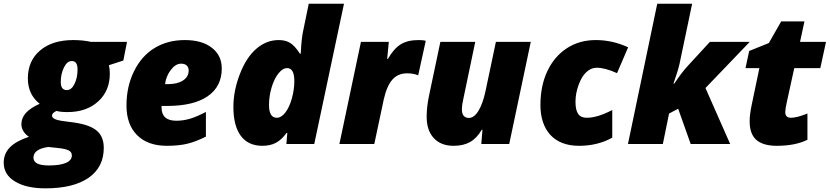

<svg xmlns="http://www.w3.org/2000/svg" viewBox="-85 -780 4494 1040"><path d="M312 -563Q363.3 -563 408.2 -553.2H603L583 -452.1L504.9 -426.8Q509.8 -407.7 509.8 -380.9Q509.8 -287.6 446.3 -230Q382.8 -172.9 280.8 -172.9Q242.7 -172.9 220.2 -179.2Q205.6 -171.4 201.2 -165.5Q196.8 -159.7 196.8 -153.8Q196.8 -132.8 251 -125L317.9 -116.2Q403.3 -103.5 440.2 -71.3Q477.1 -39.1 477.1 21Q477.1 126 394.8 183.1Q312.5 240.2 161.1 240.2Q57.1 240.2 -3.4 203.1Q-64.9 166.5 -64.9 101.1Q-64.9 52.7 -31.5 18.3Q2 -16.1 71.8 -39.1Q53.2 -50.8 42 -68.8Q30.8 -86.9 30.8 -106.9Q30.8 -141.1 55.2 -168.2Q79.6 -195.3 129.9 -217.8Q65.9 -268.6 65.9 -355Q65.9 -450.7 132.3 -506.8Q198.7 -563 312 -563ZM302.7 -449.2Q278.3 -449.2 261.2 -414.3Q244.1 -379.4 244.1 -335.7Q244.1 -292 276.9 -292Q302.2 -292 318.4 -325.2Q335 -358.4 335 -403.8Q335 -449.2 305.2 -449.2Q303.7 -449.2 302.7 -449.2ZM96.2 74.2Q96.2 116.2 179.2 116.2Q240.2 116.2 272.2 102.3Q304.2 88.4 304.2 62Q304.2 44.4 288.1 35.4Q272 26.4 231.9 22L175.8 16.1Q96.2 27.8 96.2 74.2Z M818.8 9.8Q715.3 9.8 657.7 -47.9Q600.1 -105.5 600.1 -208.3Q600.1 -311 640.9 -394Q681.6 -477.1 752.4 -520Q823.2 -563 916.3 -563Q1009.3 -563 1062.7 -521.2Q1116.2 -479.5 1116.2 -409.2Q1116.2 -311 1039.8 -258.5Q963.4 -206.1 818.8 -206.1H790V-198.2Q790 -126 870.1 -126Q908.2 -126 945.3 -137.2Q982.4 -148.4 1030.3 -173.8V-40Q974.1 -11.7 928 -1Q881.8 9.8 818.8 9.8ZM823.2 -324.2Q876 -324.2 906.5 -344.2Q937 -364.3 937 -397.9Q937 -414.6 926.8 -424.8Q916.5 -435.1 896 -435.1Q865.7 -435.1 839.8 -400.6Q814 -366.2 809.1 -324.2Z M1336.4 9.8Q1259.3 9.8 1219.2 -44.4Q1179.2 -98.6 1179.2 -201.2Q1179.2 -287.6 1213.9 -377.9Q1248.5 -468.3 1303.2 -515.6Q1357.9 -563 1424.3 -563Q1461.4 -563 1485.8 -547.9Q1511.2 -533.2 1540 -488.8H1543.9L1544.9 -506.8Q1548.8 -575.2 1557.1 -612.8L1587.4 -759.8H1778.3L1617.2 0H1466.3L1471.2 -60.1H1467.3Q1439.9 -22.5 1409.2 -6.3Q1378.4 9.8 1336.4 9.8ZM1414.1 -142.1Q1438.5 -142.1 1460.4 -170.2Q1482.4 -198.2 1495.8 -246.6Q1509.3 -294.9 1509.3 -340.8Q1509.3 -411.1 1470.2 -411.1Q1446.3 -411.1 1423.1 -382.1Q1399.9 -353 1386 -305.7Q1372.1 -258.3 1372.1 -211.9Q1372.1 -142.1 1414.1 -142.1Z M2182.1 -563Q2208.5 -563 2221.2 -559.1L2180.2 -372.1Q2154.3 -382.8 2120.1 -382.8Q2070.3 -382.8 2040.3 -348.6Q2010.3 -314.5 1994.1 -243.2L1942.4 0H1753.4L1870.1 -553.2H2021L2012.2 -460.9H2016.1Q2047.4 -515.6 2084.7 -539.3Q2122.1 -563 2182.1 -563Z M2426.3 -252Q2417 -212.9 2417 -187.7Q2417 -162.6 2427.5 -151.9Q2438 -141.1 2454.1 -141.1Q2482.9 -141.1 2506.3 -179.2Q2529.8 -217.3 2544.4 -284.2L2601.1 -553.2H2790L2673.3 0H2522L2528.3 -77.1H2524.4Q2498 -31.7 2461.7 -11Q2425.3 9.8 2372.1 9.8Q2303.2 9.8 2264.6 -32Q2226.1 -73.7 2226.1 -147Q2226.1 -199.7 2238.3 -258.8L2300.3 -553.2H2489.3Z M3231.4 -34.2Q3151.9 9.8 3051.8 9.8Q2951.7 9.8 2896.5 -48.8Q2842.3 -108.4 2842.3 -211.4Q2842.3 -314.5 2879.4 -393.8Q2916.5 -473.1 2984.4 -518.1Q3052.7 -563 3142.6 -563Q3232.4 -563 3317.4 -523.9L3257.3 -383.8Q3191.9 -413.1 3147.5 -413.1Q3116.7 -413.1 3091.3 -389.6Q3065.9 -366.2 3049.1 -320.1Q3032.2 -273.9 3032.2 -228.8Q3032.2 -183.6 3046.9 -162.8Q3061.5 -142.1 3093.3 -142.1Q3151.4 -142.1 3231.4 -184.1Z M3664.1 -759.8 3596.2 -436Q3588.4 -399.4 3563 -327.1H3567.4Q3607.4 -387.7 3642.1 -424.8L3760.3 -553.2H3976.1L3736.3 -303.2L3870.1 0H3656.2L3588.4 -190.9L3539.1 -165L3505.4 0H3316.4L3475.1 -759.8Z M4168.5 -172.9Q4168.5 -142.1 4199.7 -142.1Q4231 -142.1 4288.6 -165V-22.9Q4222.7 9.8 4122.6 9.8Q4048.8 9.8 4012.2 -22Q3975.6 -53.7 3975.6 -123Q3975.6 -160.2 3987.3 -214.8L4028.3 -411.1H3953.1L3973.1 -503.9L4079.6 -546.9L4146.5 -664.1H4272.5L4248.5 -553.2H4389.2L4358.4 -411.1H4217.3L4176.3 -224.1Q4168.5 -188 4168.5 -172.9Z"/></svg>

Font: Open Sans Hebrew Extra Bold
Style: Italic
Weight: 800
Italic angle: -12°
Foundry: Ascender Corporation, Yanek Iontef
Version: Version 2.001;PS 002.001;hotconv 1.0.70;makeotf.lib2.5.58329